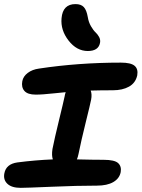

<svg xmlns="http://www.w3.org/2000/svg" viewBox="-20 -948 686 929"><path d="M404.8 -701.2Q351.1 -701.2 311.8 -751.7Q272.5 -802.2 277.8 -859.9Q283.7 -928.2 345.2 -928.2Q372.1 -928.2 385.5 -913.8Q398.9 -899.4 404.8 -865.2Q408.7 -840.8 420.2 -821Q431.6 -801.3 442.4 -791.3Q453.1 -781.2 460 -768.1Q466.8 -754.9 463.9 -740.2Q456.1 -701.2 404.8 -701.2ZM80.1 -39.1Q36.6 -39.1 15.9 -58.6Q-4.9 -78.1 1 -108.9Q9.3 -154.3 64 -162.1Q150.4 -173.3 235.8 -176.8Q229 -195.3 233.9 -227.1Q244.1 -278.8 265.6 -366.7Q287.1 -454.6 293 -482.9Q293.9 -490.7 297.9 -502Q277.3 -500 243.7 -496.6Q210 -493.2 190.7 -491.7Q171.4 -490.2 152.8 -490.2Q113.8 -490.2 98.1 -508.1Q82.5 -525.9 87.9 -555.2Q92.3 -578.6 114.3 -595.2Q136.2 -611.8 168.9 -616.2Q359.4 -645 564.9 -645Q613.3 -645 631.3 -629.6Q649.4 -614.3 644 -583Q635.7 -546.4 604.2 -528.8Q572.8 -511.2 525.9 -511.2Q467.3 -511.2 418.9 -509.8Q425.8 -491.7 420.9 -465.8Q417 -445.3 395 -356.7Q373 -268.1 359.9 -203.1Q356.9 -188 352.1 -176.8Q430.2 -174.8 481 -174.8Q534.2 -174.8 551.5 -158.9Q568.8 -143.1 564 -115.2Q558.1 -84.5 528.3 -67.1Q498.5 -49.8 449.2 -49.8Q353.5 -49.8 230 -44.4Q106.4 -39.1 80.1 -39.1Z"/></svg>

Font: Shantell Sans Irregular
Style: Italic
Weight: 600
Italic angle: -11.31°
Designer: Stephen Nixon, Anya Danilova, Shantell Martin
Foundry: Arrow Type
Version: Version 1.006;[9816181b4]